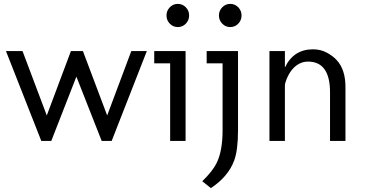

<svg xmlns="http://www.w3.org/2000/svg" viewBox="-20 -718 1860 978"><path d="M648.9 -458H728L548.8 0H498L369.1 -327.6L241.2 0H190.4L10.3 -458H94.7L218.3 -129.9L341.3 -458H402.3L525.9 -129.9Z M925.3 -458V0H846.7V-395.5H765.6V-458ZM845 -597.4Q828.1 -614.7 828.1 -639.2Q828.1 -663.6 845 -680.9Q861.8 -698.2 885.7 -698.2Q909.7 -698.2 926.5 -680.9Q943.4 -663.6 943.4 -639.2Q943.4 -614.7 926.5 -597.4Q909.7 -580.1 885.7 -580.1Q861.8 -580.1 845 -597.4Z M1192.4 -458V-54.2Q1192.4 46.4 1172.9 99.6Q1142.6 181.6 1054.2 240.2L1010.3 205.1Q1063.5 153.3 1083.5 112.3Q1113.8 50.3 1113.8 -54.2V-395.5H1032.7V-458ZM1112.1 -597.4Q1095.2 -614.7 1095.2 -639.2Q1095.2 -663.6 1112.1 -680.9Q1128.9 -698.2 1152.8 -698.2Q1176.8 -698.2 1193.6 -680.9Q1210.4 -663.6 1210.4 -639.2Q1210.4 -614.7 1193.6 -597.4Q1176.8 -580.1 1152.8 -580.1Q1128.9 -580.1 1112.1 -597.4Z M1661.1 -247.6Q1661.1 -404.3 1548.8 -404.3Q1520 -404.3 1496.1 -388.7Q1459.5 -365.2 1438.5 -311.5Q1431.2 -293 1431.2 -282.2V0H1352.5V-458H1431.2V-374Q1475.1 -466.8 1574.2 -466.8Q1614.3 -466.8 1646.2 -449Q1678.2 -431.2 1696.3 -410.6Q1739.7 -362.3 1739.7 -274.9V0H1661.1Z"/></svg>

Font: Molengo
Style: Regular
Weight: 400
Designer: moyogo
Foundry: moyogo
Version: Version 0.11; ttfautohint (v0.8) -G 32 -r 16 -x